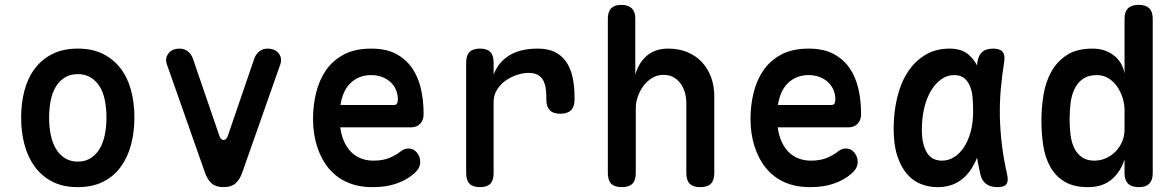

<svg xmlns="http://www.w3.org/2000/svg" viewBox="-20 -760 4840 790"><path d="M300 10Q240 10 196.5 -12Q153 -34 124 -73Q95 -112 81 -164Q67 -216 67 -276Q67 -335 80.5 -387Q94 -439 123 -477.5Q152 -516 196 -538Q240 -560 300 -560Q360 -560 404 -538Q448 -516 477 -477.5Q506 -439 519.5 -387.5Q533 -336 533 -276Q533 -216 519 -164Q505 -112 476.5 -73Q448 -34 404 -12Q360 10 300 10ZM300 -95Q330 -95 352.5 -109Q375 -123 389.5 -147Q404 -171 411 -204Q418 -237 418 -276Q418 -314 411.5 -347Q405 -380 390.5 -403.5Q376 -427 353.5 -441Q331 -455 300 -455Q269 -455 246.5 -441Q224 -427 209.5 -403Q195 -379 188.5 -346Q182 -313 182 -275Q182 -237 189 -204Q196 -171 210.5 -147Q225 -123 247.5 -109Q270 -95 300 -95Z M824 -48 666 -497Q662 -511 664.5 -522Q667 -533 674.5 -542Q682 -551 693.5 -555.5Q705 -560 718 -560Q738 -560 752.5 -549Q767 -538 774 -518L883 -200Q889 -184 900 -184Q911 -184 917 -200L1026 -518Q1033 -538 1047.5 -549Q1062 -560 1082 -560Q1095 -560 1106.5 -555.5Q1118 -551 1125.5 -542Q1133 -533 1135.5 -522Q1138 -511 1134 -497L976 -48Q966 -20 948.5 -5Q931 10 900 10Q869 10 851.5 -5Q834 -20 824 -48Z M1660 -149Q1682 -149 1695.5 -132Q1709 -115 1709 -94Q1709 -82 1704 -71Q1699 -60 1684 -46Q1668 -32 1650 -22Q1632 -12 1610.5 -4.5Q1589 3 1565 6.5Q1541 10 1513 10Q1453 10 1407.5 -10.5Q1362 -31 1331.5 -68.5Q1301 -106 1284.5 -158Q1268 -210 1268 -271Q1268 -327 1281 -379.5Q1294 -432 1322 -472Q1350 -512 1395.5 -536Q1441 -560 1507 -560Q1568 -560 1609 -538.5Q1650 -517 1675.5 -480Q1701 -443 1712 -394.5Q1723 -346 1723 -290Q1723 -266 1709 -251Q1695 -236 1670 -236H1380Q1385 -200 1397.5 -174Q1410 -148 1428 -131.5Q1446 -115 1468.5 -107Q1491 -99 1517 -99Q1557 -99 1585 -111.5Q1613 -124 1627 -136Q1636 -143 1643.5 -146Q1651 -149 1660 -149ZM1381 -328H1603Q1608 -328 1612.5 -333Q1617 -338 1617 -353Q1617 -371 1610 -388.5Q1603 -406 1589 -420Q1575 -434 1554 -442.5Q1533 -451 1507 -451Q1480 -451 1458.5 -442Q1437 -433 1421 -417Q1405 -401 1395 -378.5Q1385 -356 1381 -328Z M1955 10Q1926 10 1912 -4Q1898 -18 1898 -48V-503Q1898 -532 1912 -546Q1926 -560 1955 -560Q1984 -560 1997.5 -546Q2011 -532 2011 -503V-453Q2030 -504 2075.5 -532Q2121 -560 2192 -560Q2236 -560 2265 -545Q2294 -530 2311.5 -503Q2329 -476 2336.5 -439.5Q2344 -403 2344 -361V-350Q2344 -321 2329.5 -306.5Q2315 -292 2286 -292Q2256 -292 2242 -306.5Q2228 -321 2228 -350V-358Q2228 -378 2225.5 -396Q2223 -414 2215.5 -428.5Q2208 -443 2193.5 -451.5Q2179 -460 2155 -460Q2131 -460 2106 -451.5Q2081 -443 2059.5 -427.5Q2038 -412 2024.5 -390Q2011 -368 2011 -341V-48Q2011 -18 1997.5 -4Q1984 10 1955 10Z M2596 -316V-48Q2596 -18 2582 -4Q2568 10 2539 10Q2509 10 2495 -4Q2481 -18 2481 -48V-683Q2481 -712 2495 -726Q2509 -740 2536 -740Q2564 -740 2579 -726Q2594 -712 2594 -683V-453Q2609 -504 2643 -532Q2677 -560 2729 -560Q2773 -560 2808 -545.5Q2843 -531 2867.5 -505Q2892 -479 2905.5 -443Q2919 -407 2919 -364V-48Q2919 -18 2905 -4Q2891 10 2861 10Q2832 10 2818 -4Q2804 -18 2804 -48V-336Q2804 -358 2798 -379Q2792 -400 2780.5 -416Q2769 -432 2751.5 -442Q2734 -452 2710 -452Q2684 -452 2663 -439Q2642 -426 2627.5 -406.5Q2613 -387 2604.5 -363Q2596 -339 2596 -316Z M3460 -149Q3482 -149 3495.5 -132Q3509 -115 3509 -94Q3509 -82 3504 -71Q3499 -60 3484 -46Q3468 -32 3450 -22Q3432 -12 3410.5 -4.5Q3389 3 3365 6.5Q3341 10 3313 10Q3253 10 3207.5 -10.5Q3162 -31 3131.5 -68.5Q3101 -106 3084.5 -158Q3068 -210 3068 -271Q3068 -327 3081 -379.5Q3094 -432 3122 -472Q3150 -512 3195.5 -536Q3241 -560 3307 -560Q3368 -560 3409 -538.5Q3450 -517 3475.5 -480Q3501 -443 3512 -394.5Q3523 -346 3523 -290Q3523 -266 3509 -251Q3495 -236 3470 -236H3180Q3185 -200 3197.5 -174Q3210 -148 3228 -131.5Q3246 -115 3268.5 -107Q3291 -99 3317 -99Q3357 -99 3385 -111.5Q3413 -124 3427 -136Q3436 -143 3443.5 -146Q3451 -149 3460 -149ZM3181 -328H3403Q3408 -328 3412.5 -333Q3417 -338 3417 -353Q3417 -371 3410 -388.5Q3403 -406 3389 -420Q3375 -434 3354 -442.5Q3333 -451 3307 -451Q3280 -451 3258.5 -442Q3237 -433 3221 -417Q3205 -401 3195 -378.5Q3185 -356 3181 -328Z M3837 10Q3801 10 3768.5 -3Q3736 -16 3711.5 -44.5Q3687 -73 3672 -118.5Q3657 -164 3657 -230Q3657 -298 3671.5 -358.5Q3686 -419 3715 -463.5Q3744 -508 3787 -534Q3830 -560 3887 -560Q3935 -560 3963 -537Q3986 -518 4000 -491L4002 -507Q4007 -535 4023 -547.5Q4039 -560 4066 -560Q4094 -560 4105 -547Q4116 -534 4112 -507Q4103 -450 4098 -395Q4093 -340 4094 -283.5Q4095 -227 4102 -167.5Q4109 -108 4124 -42Q4130 -15 4121 -2.5Q4112 10 4084 10Q4056 10 4038 -3Q4020 -16 4014 -42Q4006 -77 4000 -111Q3995 -97 3988 -85Q3966 -41 3928.5 -15.5Q3891 10 3837 10ZM3856 -99Q3882 -99 3905 -113Q3928 -127 3945.5 -153Q3963 -179 3973.5 -216.5Q3984 -254 3984 -302Q3984 -329 3982 -355.5Q3980 -382 3972 -403Q3964 -424 3948.5 -437.5Q3933 -451 3906 -451Q3877 -451 3852.5 -433.5Q3828 -416 3810 -385.5Q3792 -355 3782.5 -314Q3773 -273 3773 -226Q3773 -168 3793 -133.5Q3813 -99 3856 -99Z M4666 10Q4636 10 4621.5 -4.5Q4607 -19 4607 -47V-104Q4599 -79 4586 -58.5Q4573 -38 4555 -22.5Q4537 -7 4513 1.5Q4489 10 4457 10Q4398 10 4360.5 -12.5Q4323 -35 4301.5 -73.5Q4280 -112 4272.5 -161.5Q4265 -211 4265 -264Q4265 -316 4273.5 -369Q4282 -422 4305.5 -464.5Q4329 -507 4369.5 -533.5Q4410 -560 4475 -560Q4527 -560 4563 -532Q4599 -504 4607 -457V-682Q4607 -712 4621.5 -726Q4636 -740 4665 -740Q4694 -740 4708.5 -726Q4723 -712 4723 -682V-47Q4723 -19 4709 -4.5Q4695 10 4666 10ZM4482 -99Q4508 -99 4530.5 -109Q4553 -119 4570 -136.5Q4587 -154 4597 -177Q4607 -200 4607 -227V-307Q4607 -332 4599 -357.5Q4591 -383 4576.5 -404Q4562 -425 4540.5 -438Q4519 -451 4494 -451Q4457 -451 4434.5 -434.5Q4412 -418 4400 -391.5Q4388 -365 4384.5 -332.5Q4381 -300 4381 -267Q4381 -234 4385 -203.5Q4389 -173 4400.5 -150Q4412 -127 4432 -113Q4452 -99 4482 -99Z"/></svg>

Font: Maple Mono SemiBold
Style: Regular
Weight: 600
Monospace: yes
Designer: subframe7536
Version: Version 7.000